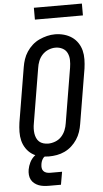

<svg xmlns="http://www.w3.org/2000/svg" viewBox="-69 -963 638 1195"><g transform="rotate(-5 250.0 -366.0)"><path d="M203 8Q175 8 147.5 2Q120 -4 98 -19Q76 -34 61 -56.5Q46 -79 39.5 -105Q33 -131 33.5 -160Q34 -189 38 -217L95 -559Q99 -584 107 -608Q115 -632 129.5 -654Q144 -676 164 -694Q184 -712 208 -723Q232 -734 256.5 -740Q281 -746 306 -746Q335 -746 362 -738.5Q389 -731 411 -716Q433 -701 448 -678.5Q463 -656 469.5 -630Q476 -604 475.5 -575Q475 -546 471 -518L414 -176Q410 -151 402 -127Q394 -103 379.5 -81Q365 -59 345 -41Q325 -23 301.5 -12Q278 -1 253 3.5Q228 8 203 8ZM205 -72Q227 -72 249.5 -80.5Q272 -89 288 -106Q304 -123 313 -145Q322 -167 325 -189L382 -531Q386 -555 385.5 -578.5Q385 -602 375.5 -622Q366 -642 346 -652.5Q326 -663 302 -663Q280 -663 258 -654Q236 -645 220 -628Q204 -611 195.5 -589.5Q187 -568 184 -546L127 -204Q124 -188 123.5 -172.5Q123 -157 125 -142.5Q127 -128 133 -114Q139 -100 149.5 -90.5Q160 -81 175 -76.5Q190 -72 205 -72ZM187 190Q171 190 154.5 188Q138 186 123.5 180.5Q109 175 96.5 165Q84 155 77 141.5Q70 128 68.5 111.5Q67 95 70 78Q74 56 84.5 34.5Q95 13 113 -2.5Q131 -18 154 -24.5Q177 -31 199 -31L194 0Q185 0 177 5.5Q169 11 164 19Q159 27 156 35.5Q153 44 152 53Q150 65 151.5 76Q153 87 160 95Q167 103 178 106.5Q189 110 201 110H276L262 190ZM190 -848V-922H490V-848Z"/></g></svg>

Font: Iosevka Slab Medium Oblique
Style: Regular
Weight: 500
Italic angle: -9°
Monospace: yes
Designer: Belleve Invis
Foundry: Belleve Invis
Version: Version 11.1.1; ttfautohint (v1.8.3)